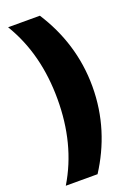

<svg xmlns="http://www.w3.org/2000/svg" viewBox="-164 -789 682 990"><g transform="rotate(-20 177.5 -294.0)"><path d="M17.1 140.1H191.4C273.4 12.7 321.3 -131.8 321.3 -294.4C321.3 -294.4 321.3 -294.4 321.3 -294.9C321.3 -457.5 273.4 -602.1 191.4 -729.5H17.1C94.2 -602.1 129.9 -457 129.9 -294.9C129.9 -132.3 94.2 12.7 17.1 140.1Z"/></g></svg>

Font: Wand UI Pro Black
Style: Regular
Weight: 900
Designer: Andreas Faust
Version: Version 1.003;FEAKit 1.0